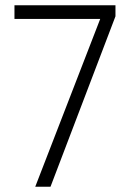

<svg xmlns="http://www.w3.org/2000/svg" viewBox="-20 -710 501 730"><path d="M114 0H172L419 -648V-690H35V-638H361Z"/></svg>

Font: Noto Sans Kannada Condensed Light
Style: Regular
Weight: 300
Width: 3
Designer: Jelle Bosma - Monotype Design Team
Foundry: Monotype Imaging Inc.
Version: Version 2.005